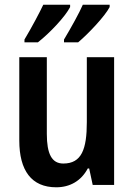

<svg xmlns="http://www.w3.org/2000/svg" viewBox="-20 -786 570 816"><path d="M446 -756V-766H332C318 -733 282 -668 252 -618V-606H312C355 -642 426 -717 446 -756ZM278 -756V-766H164C148 -732 115 -670 84 -618V-606H141C192 -646 257 -715 278 -756ZM465 -543H349V-267C349 -152 327 -91 249 -91C200 -91 179 -132 179 -217V-543H62V-189C62 -61 114 10 219 10C277 10 325 -17 353 -70H359L374 0H465Z"/></svg>

Font: Noto Sans Lao Condensed SemiBold
Style: Regular
Weight: 600
Width: 3
Designer: Monotype Design Team
Foundry: Monotype Imaging Inc.
Version: Version 2.003